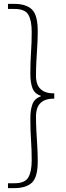

<svg xmlns="http://www.w3.org/2000/svg" viewBox="-20 -800 339 987"><path d="M21 167V142H55Q108 142 125.5 112Q143 82 143 24Q143 -30 139.5 -80Q136 -130 136 -191Q136 -236 147 -265Q158 -294 189 -304V-308Q158 -318 147 -346.5Q136 -375 136 -421Q136 -482 139.5 -531.5Q143 -581 143 -636Q143 -695 125.5 -724.5Q108 -754 55 -754H21V-780H54Q114 -780 144 -751.5Q174 -723 174 -640Q174 -600 171.5 -561.5Q169 -523 167 -485.5Q165 -448 165 -408Q165 -386 172.5 -366Q180 -346 200.5 -333Q221 -320 259 -320V-293Q221 -293 200.5 -280Q180 -267 172.5 -246.5Q165 -226 165 -202Q165 -164 167 -126.5Q169 -89 171.5 -50.5Q174 -12 174 29Q174 111 144 139Q114 167 54 167Z"/></svg>

Font: Noto Sans TC Thin Thin
Style: Regular
Weight: 250
Version: Version 2.004-H2;hotconv 1.0.118;makeotfexe 2.5.65603